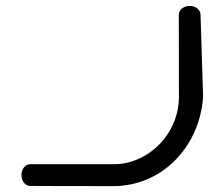

<svg xmlns="http://www.w3.org/2000/svg" viewBox="-20 -635 760 655"><path d="M590 -584.9C590.1 -584.9 590.4 -431.9 590.4 -305C590.4 -178.1 486.1 -74.8 368.2 -74.8C250.3 -74.8 82.7 -74.8 82.7 -74.8C66.8 -74.8 53.1 -58.7 53.1 -37.8C53.1 -16.9 66.7 -0.7 82.5 -0.7C82.5 -0.7 196.3 0 365.8 0C535.3 0 661.9 -137.2 672.9 -305C672.9 -305 664.1 -584.9 664.1 -584.9C664.1 -600.9 648 -614.8 627.1 -614.8C606.2 -614.8 590.1 -600.9 590 -584.9Z"/></svg>

Font: Hi.
Style: Tall Regular
Weight: 400
Designer: Mew Too, Robert Jablonski
Foundry: Cannot Into Space Fonts
Version: Version 1.996